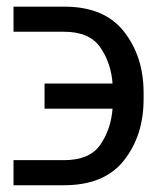

<svg xmlns="http://www.w3.org/2000/svg" viewBox="-20 -548 490 568"><path d="M404.8 -253.9Q404.8 -147.5 346.9 -73.7Q289.1 0 169.4 0H20V-74.2H169.4Q245.1 -74.2 276.6 -119.6Q308.1 -165 313 -226.6H111.8V-300.8H313Q308.6 -361.8 276.6 -408Q244.6 -454.1 169.4 -454.1H20V-528.3H172.4Q289.1 -527.8 346.7 -454.6Q404.3 -381.3 404.8 -275.9Z"/></svg>

Font: Roboto21382017
Style: Regular
Weight: 400
Designer: Christian Robertson
Foundry: Google
Version: Version 2.138; 2017